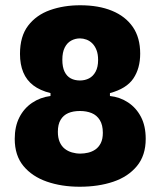

<svg xmlns="http://www.w3.org/2000/svg" viewBox="-20 -695 610 730"><path d="M283 15Q214 15 158 -4.5Q102 -24 69 -64Q36 -104 36 -167Q36 -214 53.5 -248.5Q71 -283 102 -304Q133 -325 172 -330V-340L284 -365L398 -340V-330Q436 -326 467 -305.5Q498 -285 516 -250.5Q534 -216 534 -167Q534 -104 500.5 -63.5Q467 -23 410.5 -4Q354 15 283 15ZM285 -111Q300 -111 315 -114.5Q330 -118 342.5 -126.5Q355 -135 363 -150.5Q371 -166 371 -190Q371 -220 359.5 -238.5Q348 -257 328.5 -265Q309 -273 284 -273Q258 -273 239.5 -265Q221 -257 210.5 -239.5Q200 -222 200 -194Q200 -171 207 -155Q214 -139 226 -129.5Q238 -120 253.5 -115.5Q269 -111 285 -111ZM284 -389Q303 -389 318.5 -397Q334 -405 343.5 -422.5Q353 -440 353 -467Q353 -489 347 -504.5Q341 -520 331 -530Q321 -540 308.5 -544.5Q296 -549 284 -549Q266 -549 250.5 -540.5Q235 -532 226 -514Q217 -496 217 -468Q217 -440 225.5 -422.5Q234 -405 249 -397Q264 -389 284 -389ZM284 -294 172 -329V-341Q132 -351 106.5 -370.5Q81 -390 68.5 -420Q56 -450 56 -490Q56 -557 87 -597.5Q118 -638 170 -656.5Q222 -675 285 -675Q355 -675 406 -654Q457 -633 485 -592.5Q513 -552 513 -491Q513 -435 487 -396.5Q461 -358 398 -341V-330Z"/></svg>

Font: Bricolage Grotesque SemiCondensed ExtraBold
Style: Regular
Weight: 800
Width: 4
Designer: Mathieu Triay
Foundry: Atelier Triay
Version: Version 1.001;gftools[0.9.33.dev8+g029e19f]